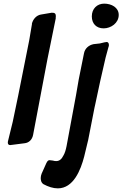

<svg xmlns="http://www.w3.org/2000/svg" viewBox="-20 -805 673 1056"><path d="M633 -723C633 -764 593 -785 553 -785C514 -785 485 -757 485 -715C485 -675 510 -649 550 -649C590 -649 633 -678 633 -723ZM205 -725C181 -721 161 -700 155 -673L156 -674C151 -644 146 -615 141 -585L80 -279L50 -135L25 -33C24 -29 23 -25 23 -21C23 -11 28 -7 37 -7L42 -8C43 -8 43 -8 44 -8L114 -17C139 -19 157 -37 162 -63L241 -480L287 -706L286 -705C287 -709 287 -713 287 -716C287 -733 279 -735 264 -735ZM493 -562H494C469 -557 447 -539 442 -512L413 -368L398 -281L346 -1C342 19 337 37 328 52L329 50C319 71 306 81 289 81C283 81 277 80 270 78C263 77 257 76 253 76C248 76 242 77 235 92C226 111 218 130 209 150C206 158 204 166 204 174C204 182 205 199 219 208C245 222 272 231 298 231C384 231 424 130 443 56L464 -31V-30L500 -214C501 -218 502 -222 503 -227L531 -358L561 -489L576 -544C578 -549 579 -554 579 -557C579 -568 574 -574 567 -574C564 -574 560 -573 554 -572L529 -566Z"/></svg>

Font: Bangerz
Style: Regular
Weight: 400
Designer: vernon adams
Foundry: Vernon Adams
Version: Version 2.10;December 28, 2023;FontCreator 13.0.0.2683 64-bi